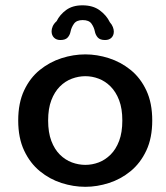

<svg xmlns="http://www.w3.org/2000/svg" viewBox="-20 -692 624 722"><path d="M301 10.5Q256 10.5 211.5 -3.8Q167 -18 130 -48.2Q93 -78.5 70.8 -125.8Q48.5 -173 48.5 -239Q48.5 -305 70.8 -352.2Q93 -399.5 130 -429.2Q167 -459 211.5 -473.2Q256 -487.5 301 -487.5Q345 -487.5 389.5 -473.2Q434 -459 471 -429.2Q508 -399.5 530.2 -352.2Q552.5 -305 552.5 -239Q552.5 -173 530.2 -125.8Q508 -78.5 471 -48.2Q434 -18 389.5 -3.8Q345 10.5 301 10.5ZM301 -72Q326.5 -72 351 -81.2Q375.5 -90.5 395.8 -110.5Q416 -130.5 428 -162.2Q440 -194 440 -239Q440 -283.5 428 -315Q416 -346.5 395.8 -366.8Q375.5 -387 351 -396.2Q326.5 -405.5 301 -405.5Q275.5 -405.5 250.5 -396.2Q225.5 -387 205.2 -366.8Q185 -346.5 173 -315Q161 -283.5 161 -239Q161 -194 173 -162.2Q185 -130.5 205.2 -110.5Q225.5 -90.5 250.5 -81.2Q275.5 -72 301 -72ZM375 -541.5Q356 -541.5 347.5 -551.2Q339 -561 336.5 -574.5Q333.5 -589.5 324 -603Q314.5 -616.5 291 -616.5Q268 -616.5 258.2 -602.8Q248.5 -589 245.5 -574Q243 -560.5 234.5 -551Q226 -541.5 207 -541.5Q192 -541.5 183 -550.5Q174 -559.5 174 -574.5Q174 -583 178.2 -593Q182.5 -603 193 -612.5Q205 -637 229 -654.5Q253 -672 290 -672Q329.5 -672 355 -653.2Q380.5 -634.5 393 -608.5Q401 -599.5 404.5 -590.2Q408 -581 408 -573.5Q408 -559 399.2 -550.2Q390.5 -541.5 375 -541.5Z"/></svg>

Font: Sono Medium
Style: Regular
Weight: 500
Designer: Tyler Finck
Foundry: Tyler Finck
Version: Version 2.112